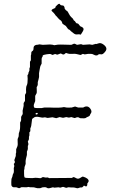

<svg xmlns="http://www.w3.org/2000/svg" viewBox="-20 -997 625 1020"><path d="M241.2 -50.8 362.8 -51.8Q367.2 -56.2 370.6 -56.2Q374 -56.2 377 -54.2Q379.9 -52.2 388.2 -48.8Q396.5 -45.4 406.2 -51.8Q416 -58.1 419.9 -59.1Q450.2 -50.3 451.2 -35.2Q451.2 -31.7 443.8 -22V-16.6Q443.8 -11.2 440.4 -7.8Q437 -4.4 425.8 -11.2Q424.8 -10.7 422.4 -6.8Q418.5 -1 411.6 -1H405.8L394 2.9Q389.6 3.9 383.8 1.5Q375 -2 358.9 -1L347.2 -2Q343.8 -2.9 338.9 -1Q334 1 331.5 1L316.9 -3.9Q314 -4.9 308.1 -2.4Q302.2 0 299.8 0L291 -2L269 0L261.2 -2Q238.8 5.4 232.4 2.4L224.1 -2Q219.2 -2.9 207 -2L192.9 2.9Q176.3 3.9 168.5 0.5Q160.6 -2.9 150.4 -2Q140.6 -1 131.3 -3.9L121.1 -2Q118.2 -2 106 -2.4Q93.8 -2.9 92.3 -2Q85 2.9 81.1 2.9L66.9 -2H54.7Q45.4 -2 41 -11.2Q40 -11.7 40 -29.3Q40 -46.9 43 -51.8Q45.9 -56.6 46.9 -64.5Q48.3 -72.3 51.3 -76.2Q54.2 -80.1 53.7 -90.8Q53.2 -101.6 53.2 -104L56.2 -115.2L53.2 -126Q61 -133.8 58.6 -139.2Q56.2 -144 56.2 -146.5L63 -166Q64 -167 64 -172.9V-180.2L65.9 -187V-204.1Q74.2 -220.7 74.2 -230.5Q74.2 -240.2 73.7 -248Q73.2 -256.8 74.2 -259.8Q75.2 -262.7 77.1 -267.1Q79.1 -271 79.1 -272.9L80.1 -289.1Q86.9 -306.2 86.9 -324.2V-346.2Q87.9 -348.1 90.3 -352.5Q92.8 -356.9 92.3 -365.7Q91.8 -375 92.8 -377Q92.8 -378.9 94.7 -381.3Q96.7 -383.8 97.7 -385.7Q99.1 -387.7 100.1 -390.1Q101.1 -392.1 100.6 -398.9Q100.1 -405.8 100.1 -408.2L105 -432.1Q106 -434.1 105.5 -439.9Q105 -445.3 105.5 -448.2Q106 -451.2 109.4 -455.6Q112.8 -460 112.8 -462.9V-493.2L118.2 -502.9Q119.1 -503.9 118.7 -510.7Q118.2 -517.6 118.2 -521Q118.2 -536.6 122.6 -544.4Q127 -552.2 127 -578.1L126 -596.2Q126 -598.1 127.9 -600.1Q130.9 -603 130.9 -606.9V-609.9L136.2 -622.1V-631.8Q136.2 -636.7 139.2 -640.1V-668.9L144 -676.8V-702.1L146 -709.5V-715.3Q146.5 -723.1 152.3 -726.1Q158.2 -729 158.2 -741.2Q158.2 -759.8 184.1 -759.8Q185.5 -763.2 207 -758.8L245.6 -760.7Q262.2 -759.8 268.1 -756.8L287.1 -759.8Q299.3 -760.7 323.2 -759.8Q347.2 -758.8 358.9 -758.8L373.5 -765.1Q378.4 -765.1 389.2 -758.8L409.2 -762.2Q415.5 -762.2 419.9 -758.8Q424.8 -758.8 456.1 -761.2L470.2 -758.8L485.8 -763.2Q486.8 -764.2 488.8 -763.7Q490.2 -763.2 492.2 -763.2Q494.1 -763.2 504.9 -767.1Q515.6 -770.5 529.3 -760.7Q554.2 -742.7 540 -724.1Q525.9 -705.1 515.6 -708.5Q505.4 -711.4 497.1 -703.1Q494.1 -702.1 485.8 -703.1L470.2 -710Q469.2 -710.9 448.2 -710.9L430.2 -708Q428.7 -708 424.8 -709.5Q420.9 -710.9 418.9 -710.4Q417 -710 413.6 -707.5Q410.2 -705.1 407.2 -705.1L386.2 -710Q381.3 -711.9 363.8 -710.9Q346.2 -710 340.8 -712.4Q335 -714.8 332.5 -715.3Q330.1 -715.8 327.6 -713.9Q325.2 -711.9 323.2 -710Q321.3 -708 317.4 -707.5Q313.5 -707 309.1 -710Q304.2 -712.9 301.8 -712.9L286.1 -707Q283.2 -706.1 279.3 -708Q275.4 -710 272 -710L259.3 -705.1L248 -710Q244.1 -710.9 227.5 -708.5Q210.9 -706.1 207 -702.1L206.1 -695.8Q201.2 -690.9 201.2 -684.1V-659.2Q200.2 -656.2 197.3 -651.4Q194.3 -646.5 193.4 -641.6Q191.9 -637.2 190.4 -626Q189 -614.7 188 -611.8Q187 -608.9 187.5 -600.6Q188 -591.8 187.5 -587.9Q187 -584 184.6 -574.7Q182.1 -565.4 181.2 -562.5Q180.2 -559.6 180.7 -553.2Q181.6 -543 174.8 -534.2Q174.8 -530.3 175.3 -518.1Q175.8 -505.9 174.8 -502.4Q173.8 -499 170.9 -495.1Q168 -491.2 167 -487.8V-460Q167 -458 162.1 -447.3Q157.2 -436.5 161.1 -426.8Q163.1 -422.9 175.8 -422.9H201.2L215.8 -425.8H242.2Q299.3 -422.9 319.8 -428.2L333 -425.8Q337.9 -424.8 360.8 -425.8L378.9 -431.2L395 -425.8H421.9Q445.8 -439.9 460 -419.4Q470.7 -404.8 461.9 -393.6Q459.5 -390.6 456.1 -381.8Q453.1 -378.9 440.9 -374L435.1 -370.1Q429.2 -367.2 405.8 -369.1L396 -374Q388.2 -375 383.3 -372.1Q377.9 -369.1 375 -370.1L358.9 -375L346.2 -372.1L332 -375L314.9 -371.1L296.9 -375L278.8 -369.1L258.8 -374L245.1 -372.1Q232.9 -369.1 226.1 -372.1Q218.8 -375 212.4 -373Q205.6 -370.6 191.4 -374.5Q168 -380.9 157.2 -370.1Q151.4 -367.2 150.4 -363.3Q149.4 -359.4 147.9 -343.8Q147 -326.7 141.1 -314.9V-300.8Q141.1 -298.8 136.2 -293.9V-277.8L133.8 -270V-262.2Q133.8 -256.3 132.8 -254.9L127.9 -245.1L130.9 -232.9Q130.9 -225.1 127.9 -222.2V-206.1Q127.9 -201.7 123 -191.9V-173.8Q120.6 -161.1 117.7 -152.8Q115.2 -144 116.2 -126L110.8 -110.8Q109.9 -108.9 109.9 -105V-100.1L107.9 -92.8V-74.2Q107.9 -58.6 110.4 -54.7Q112.8 -50.8 150.9 -50.8Q170.9 -53.7 180.7 -51.8Q190.4 -49.8 198.2 -50.8Q205.1 -57.6 212.9 -55.7Q220.2 -53.2 225.6 -53.7Q231 -54.2 233.9 -54.2ZM172.9 -397Q167 -394 169.4 -390.6Q171.9 -387.2 177.2 -389.6Q182.6 -392.1 179.2 -397ZM276.4 -962.9Q277.3 -963.9 283.2 -969.7Q289.1 -975.6 293 -976.6Q296.9 -978 298.8 -974.1Q300.8 -970.2 304.2 -969.2Q318.4 -968.3 319.8 -963.9Q323.7 -960 323.2 -952.1Q329.1 -941.9 334 -939.9Q339.4 -938 345.2 -925.3Q351.6 -912.6 357.9 -906.7Q364.3 -900.9 366.2 -898.9Q368.2 -897 368.7 -895.5Q369.1 -894 370.6 -891.1Q372.1 -888.2 375 -886.7Q378.4 -885.3 380.4 -880.9Q382.3 -877 387.2 -873Q395.5 -873 399.4 -866.2Q403.8 -859.4 405.8 -857.9Q407.2 -856.9 414.1 -854Q429.7 -847.2 420.9 -832Q412.1 -817.4 409.2 -813L399.9 -814.9L387.2 -814Q378.9 -813.5 369.6 -821.3Q359.9 -829.1 358.4 -830.1Q356.9 -831.1 356 -832Q355 -833 354 -834.5Q351.6 -838.4 342.8 -841.8Q340.8 -843.8 339.4 -845.7Q337.9 -847.7 336.4 -850.1Q335 -852.1 333 -854.5Q331.1 -856.9 330.1 -858.9Q327.1 -861.3 320.3 -865.2Q313.5 -869.1 312 -871.1Q311 -873 309.1 -879.4Q307.1 -885.7 302.2 -888.7Q296.9 -892.1 293.9 -895Q285.2 -903.8 284.2 -905.8Q283.2 -908.2 279.3 -911.1Q275.4 -914.1 271.5 -920.9Q266.6 -927.7 259.8 -933.6Q252.9 -939.5 253.9 -942.9Q254.9 -946.8 263.2 -950.2Q271 -953.1 272.9 -955.1Q274.9 -957 274.9 -959.5Q274.9 -961.9 276.4 -962.9Z"/></svg>

Font: AntiqueNobleLightItalic
Style: LightItalic
Weight: 400
Version: Version 001.000